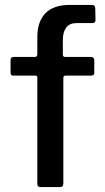

<svg xmlns="http://www.w3.org/2000/svg" viewBox="-20 -762 426 782"><path d="M350 -530Q357 -530 360.5 -526.5Q364 -523 364 -517V-465Q364 -454 351 -454H247Q238 -454 238 -445V-16Q238 0 225 0H144Q132 0 132 -14V-446Q132 -454 125 -454H35Q23 -454 23 -465V-517Q23 -523 26 -526.5Q29 -530 36 -530H122Q132 -530 132 -542V-611Q132 -674 165 -708Q198 -742 264 -742H353Q368 -742 368 -727L369 -680Q369 -675 366 -671.5Q363 -668 356 -668H292Q263 -668 249.5 -649.5Q236 -631 236 -600V-539Q236 -530 246 -530H350Z"/></svg>

Font: Libre Franklin Thin Medium
Style: Regular
Weight: 500
Version: Version 3.000